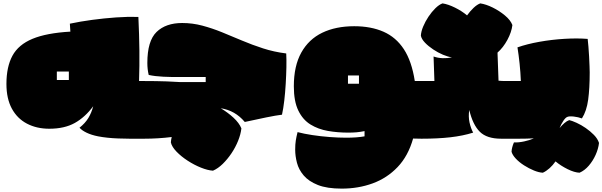

<svg xmlns="http://www.w3.org/2000/svg" viewBox="-20 -791 3561 1135"><path d="M271 -30Q197 -30 139.5 -60Q82 -90 50 -149Q18 -208 18 -295Q18 -396 53.5 -461.5Q89 -527 172 -561.5Q255 -596 396 -604Q395 -629 393 -651Q454 -664 524.5 -673.5Q595 -683 666 -688Q737 -693 798 -691Q803 -586 804 -493Q805 -400 802 -312H834V29Q746 30 679 27.5Q612 25 560 15Q520 7 492 -6.5Q464 -20 450 -36Q483 -62 502 -93Q521 -124 531 -163Q483 -98 422 -64Q361 -30 271 -30ZM316 -318H387V-368H316Z M831 29 832 -312Q843 -312 901 -311.5Q959 -311 1041 -306H1196V-336H1042Q995 -335 945 -337.5Q895 -340 859 -348Q855 -365 853 -382.5Q851 -400 851 -419Q851 -549 905.5 -602Q960 -655 1057 -655Q1118 -655 1176 -639.5Q1234 -624 1292 -600.5Q1350 -577 1410 -551.5Q1470 -526 1535 -505Q1600 -484 1672 -475Q1674 -440 1673 -393Q1672 -346 1669 -295Q1666 -244 1660.5 -196.5Q1655 -149 1647 -113Q1613 -109 1554 -97Q1495 -85 1427 -70Q1370 -138 1285 -151Q1327 -126 1360.5 -95Q1394 -64 1407 -32Q1403 3 1387.5 41.5Q1372 80 1348.5 115Q1325 150 1297 177.5Q1269 205 1239 218Q1208 216 1168 200Q1128 184 1089.5 159Q1051 134 1023.5 105.5Q996 77 990 51Q991 36 995 19Q954 24 913.5 26.5Q873 29 831 29Z M2000 324Q1913 324 1859 302.5Q1805 281 1775.5 246.5Q1746 212 1735.5 171.5Q1725 131 1725 94Q1725 62 1728.5 40Q1732 18 1739 -10Q1777 0 1826.5 7.5Q1876 15 1928.5 19Q1981 23 2027 23Q2090 23 2135 15Q2135 -1 2135 -16Q2110 -11 2088.5 -9Q2067 -7 2039 -7Q1976 -7 1918.5 -17Q1861 -27 1815.5 -55Q1770 -83 1743.5 -137.5Q1717 -192 1717 -281Q1717 -401 1761 -480Q1805 -559 1885 -597.5Q1965 -636 2074 -636Q2173 -636 2247 -603.5Q2321 -571 2367.5 -500Q2414 -429 2432 -312Q2444 -312 2455 -312Q2466 -312 2474 -312L2472 29L2422 28Q2393 131 2330.5 196.5Q2268 262 2183 293Q2098 324 2000 324ZM2037 -296H2102V-345H2037Z M2777 -7Q2717 12 2642.5 20.5Q2568 29 2471 29L2472 -312H2548Q2547 -348 2545.5 -384.5Q2544 -421 2543 -457Q2569 -448 2597 -447Q2625 -446 2652 -452Q2628 -455 2598.5 -467.5Q2569 -480 2540.5 -499Q2512 -518 2492 -539Q2472 -560 2468 -580Q2469 -604 2481.5 -634Q2494 -664 2513 -692.5Q2532 -721 2554 -742.5Q2576 -764 2596 -771Q2629 -766 2669.5 -746Q2710 -726 2741 -700Q2759 -725 2779.5 -744.5Q2800 -764 2819 -771Q2853 -766 2892.5 -746.5Q2932 -727 2965 -699.5Q2998 -672 3009 -643Q3004 -601 2979.5 -555.5Q2955 -510 2921 -480L2927 -314Q2947 -312 2965 -312Q2983 -312 3004 -312L3003 29H2943Q2858 29 2816.5 -12Q2775 -53 2754 -141Q2748 -102 2755.5 -67.5Q2763 -33 2777 -7Z M3001 29 3002 -312H3059Q3057 -363 3051.5 -415.5Q3046 -468 3039 -511Q3096 -531 3169 -544Q3242 -557 3317.5 -561.5Q3393 -566 3454 -561Q3456 -543 3458.5 -515Q3461 -487 3462.5 -456.5Q3464 -426 3465 -400.5Q3466 -375 3466 -363Q3466 -269 3457 -202Q3448 -135 3420 -91Q3398 -99 3372 -102Q3346 -105 3334 -100Q3323 -96 3310 -76.5Q3297 -57 3288 -34Q3302 -51 3316.5 -63.5Q3331 -76 3345 -81Q3362 -77 3388.5 -65Q3415 -53 3442 -34.5Q3469 -16 3491 6.5Q3513 29 3521 54Q3517 89 3501 124.5Q3485 160 3460.5 188.5Q3436 217 3406 230Q3376 229 3335.5 209Q3295 189 3264 163Q3248 186 3228.5 203.5Q3209 221 3189 230Q3166 229 3136.5 217Q3107 205 3078 186.5Q3049 168 3029 146.5Q3009 125 3004 106Q3005 82 3018 51Q3046 52 3078.5 45Q3111 38 3136 27H3131Q3095 29 3048 29Z"/></svg>

Font: Oi
Style: Regular
Weight: 400
Designer: Kostas Bartsokas, Mohamad Dakak
Foundry: Foundry5
Version: Version 4.000